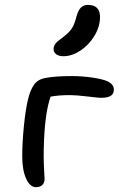

<svg xmlns="http://www.w3.org/2000/svg" viewBox="-20 -801 490 793"><path d="M242.2 -568.8Q222.7 -568.8 211.9 -577.1Q201.2 -585.4 201.2 -599.1Q201.2 -607.9 205.8 -615.7Q210.4 -623.5 216.3 -628.7Q222.2 -633.8 235.8 -644Q240.2 -647.5 242.2 -648.9Q267.6 -668.5 277.8 -685.3Q288.1 -702.1 295.9 -732.9Q303.7 -760.3 314.9 -770.5Q326.2 -780.8 342.8 -780.8Q393.1 -780.8 393.1 -731Q393.1 -690.9 369.9 -652.8Q346.7 -614.7 311.8 -591.8Q276.9 -568.8 242.2 -568.8ZM128.9 -27.8Q104 -27.8 87.9 -63.2Q71.8 -98.6 71.8 -155.8Q71.8 -210 78.6 -279.1Q85.4 -348.1 95.2 -388.2Q104.5 -428.7 120.6 -451.2Q136.7 -473.6 168 -479Q208 -486.8 276.9 -486.8Q318.8 -486.8 362.1 -480.5Q405.3 -474.1 424.8 -464.8Q450.2 -452.6 450.2 -431.2Q450.2 -412.6 436.8 -404.8Q423.3 -397 397 -397Q387.2 -397 340.8 -402.6Q294.4 -408.2 268.1 -408.2Q223.1 -408.2 189 -401.9Q167.5 -341.3 162.1 -227.1Q160.2 -184.6 160.4 -155.3Q160.6 -126 162.4 -94.5Q164.1 -63 164.1 -62Q164.1 -45.4 154.3 -36.6Q144.5 -27.8 128.9 -27.8Z"/></svg>

Font: Shantell Sans Irregular
Style: Regular
Weight: 400
Designer: Stephen Nixon, Anya Danilova, Shantell Martin
Foundry: Arrow Type
Version: Version 1.006;[9816181b4]